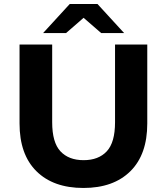

<svg xmlns="http://www.w3.org/2000/svg" viewBox="-20 -921 828 953"><path d="M394 12Q245 12 161 -71Q77 -154 77 -308V-700H239V-314Q239 -214 280 -170Q321 -126 395 -126Q469 -126 510 -170Q551 -214 551 -314V-700H711V-308Q711 -154 627 -71Q543 12 394 12ZM194 -757 326 -901H464L596 -757H482L344 -877H446L308 -757Z"/></svg>

Font: MOST Montserrat
Style: Bold
Weight: 700
Designer: Julieta Ulanovsky
Foundry: Julieta Ulanovsky
Version: Version 8.000;March 11, 2024;FontCreator 15.0.0.2926 64-bit